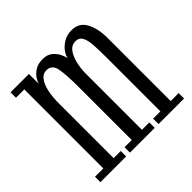

<svg xmlns="http://www.w3.org/2000/svg" viewBox="-140 -659 791 791"><g transform="rotate(-45 256.0 -263.5)"><path d="M17.5 0V-31.5H66V-492H17.5V-523.5H124.5V-465.5Q126.5 -475 135.8 -489.8Q145 -504.5 162.8 -515.8Q180.5 -527 207 -527Q235 -527 251.2 -512.8Q267.5 -498.5 275 -481.5Q282.5 -464.5 283 -456.5Q286 -471.5 298 -487.8Q310 -504 330 -515.5Q350 -527 376 -527Q419.5 -527 439 -490.2Q458.5 -453.5 458.5 -401V-31.5H505V0H356V-31.5H398.5V-343.5Q398.5 -387 396.5 -418.5Q394.5 -450 385.2 -466.8Q376 -483.5 355 -483.5Q333 -483.5 319.2 -465.5Q305.5 -447.5 298.5 -419.8Q291.5 -392 291 -362.5V-31.5H334V0H189.5V-31.5H231.5V-343.5Q231.5 -409 225 -446.2Q218.5 -483.5 186.5 -483.5Q165 -483.5 151.8 -465.2Q138.5 -447 132.5 -418.8Q126.5 -390.5 126 -360V-31.5H167.5V0Z"/></g></svg>

Font: Imbue Light
Style: Regular
Weight: 300
Designer: Tyler Finck
Foundry: Etcetera Type Company
Version: Version 1.102